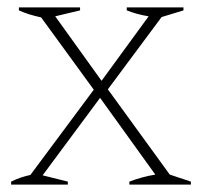

<svg xmlns="http://www.w3.org/2000/svg" viewBox="-20 -498 545 518"><path d="M10 0V-8Q34 -20 62 -26L233 -256L91 -451Q73 -455 58.5 -459.5Q44 -464 31 -470V-478H196V-470L129 -454L254 -280L381 -454Q350 -459 322 -470V-478H475V-470L416 -452L271 -257L438 -27L495 -8V0H329V-8Q363 -21 399 -27L250 -234L95 -25L163 -8V0Z"/></svg>

Font: Piazzolla Thin
Style: Regular
Weight: 100
Designer: Juan Pablo del Peral
Foundry: Huerta Tipografica
Version: Version 1.330